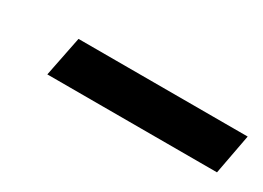

<svg xmlns="http://www.w3.org/2000/svg" viewBox="-20 -794 458 334"><g transform="rotate(30 209.5 -626.5)"><path d="M403.8 -585.9H63L79.1 -666.5H418.9Z"/></g></svg>

Font: Charis SIL Eur
Style: Bold Italic
Weight: 700
Italic angle: -11°
Foundry: SIL International
Version: Version 5.000